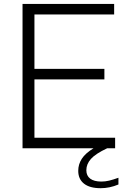

<svg xmlns="http://www.w3.org/2000/svg" viewBox="-20 -760 655 984"><path d="M587 151V185.5Q542 204.5 496 204.5Q440 204.5 410.5 181.2Q381 158 381 115.5Q381 82 399.2 53.8Q417.5 25.5 459 0H95.5V-740H565V-686H156.5V-407H515V-353H156.5V-54H570V0H529Q469.5 28 446 54.5Q422.5 81 422.5 112.5Q422.5 140.5 442.2 155.5Q462 170.5 499.5 170.5Q519 170.5 539 165.8Q559 161 587 151Z"/></svg>

Font: Encode Sans Semi Expanded Light
Style: Regular
Weight: 300
Width: 6
Designer: Multiple Designers
Foundry: Impallari Type
Version: Version 2.000